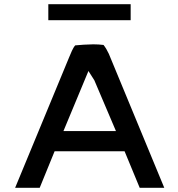

<svg xmlns="http://www.w3.org/2000/svg" viewBox="-20 -904 848 914"><path d="M602 -884H210V-808H602ZM762 -10 498 -648C491 -663 483 -677 473 -690C459 -692 440 -693 424 -693C393 -692 364 -691 338 -688C325 -673 318 -651 309 -631L52 -10H169L240 -184H573L645 -10ZM282 -280 401 -566 429 -522 532 -280Z"/></svg>

Font: Bluebird
Style: LiExt
Weight: 300
Designer: Jasper
Foundry: Cannot Into Space Fonts
Version: Version 0.98